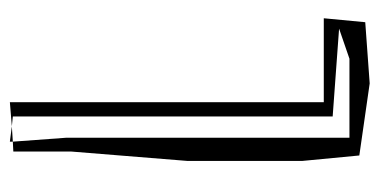

<svg xmlns="http://www.w3.org/2000/svg" viewBox="-210 -536 769 389"><g transform="rotate(-90 174.5 -341.5)"><path d="M62 -699V-582L43 -347V-113L54 2L200 23L324 14L332 -70H162V-706L113 -702L133 -700V-52L311 -39L250 -18H90V-591L82 -700ZM82 -706 113 -702 82 -700Z"/></g></svg>

Font: Quebrada
Style: Regular
Weight: 400
Designer: deFharo
Foundry: deFharo
Version: Version 1.034 2012